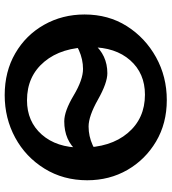

<svg xmlns="http://www.w3.org/2000/svg" viewBox="22 -720 707 790"><g transform="rotate(-90 375.0 -324.5)"><path d="M358.9 8.8Q262.7 8.8 188.2 -35.4Q113.8 -79.6 71.3 -153.3Q28.8 -227.1 28.8 -318.8Q28.8 -417 76.7 -494.4Q124.5 -571.8 204.1 -615Q283.7 -658.2 378.9 -658.2Q476.1 -658.2 551 -614.7Q626 -571.3 668.5 -496.1Q710.9 -420.9 710.9 -329.6Q710.9 -231.4 663.1 -155.8Q615.2 -80.1 535.2 -35.6Q455.1 8.8 358.9 8.8ZM380.9 -81.1Q468.8 -81.1 522.5 -141.8Q576.2 -202.6 576.2 -304.7Q576.2 -423.8 516.6 -495.1Q457 -566.4 357.9 -566.4Q270.5 -566.4 216.8 -505.6Q163.1 -444.8 163.1 -342.8Q163.1 -223.1 222.9 -152.1Q282.7 -81.1 380.9 -81.1ZM469.2 -235.8Q429.2 -235.8 360.8 -274.4Q292.5 -313 250 -313Q170.9 -313 101.6 -246.1Q101.6 -304.2 147 -358.6Q192.4 -413.1 271.5 -413.1Q313 -413.1 377.7 -374.5Q442.4 -335.9 486.8 -335.9Q564.9 -335.9 638.7 -403.3Q638.7 -348.6 591.1 -292.2Q543.5 -235.8 469.2 -235.8Z"/></g></svg>

Font: Bainsley
Style: Bold
Weight: 700
Designer: Paul James MIller
Foundry: High-Logic / Made with FontCreator
Version: Version 1.411;March 28, 2021;FontCreator 13.0.0.2683 64-bit